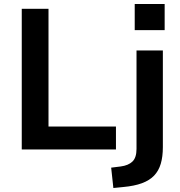

<svg xmlns="http://www.w3.org/2000/svg" viewBox="-20 -749 903 962"><path d="M89 0V-705H223V-115H561V0ZM655 -598V-729H805V-598ZM548 193 537 91 585 85Q623 80 643.5 60.5Q664 41 664 -3V-496H796V-12Q796 36 785.5 71.5Q775 107 752 131Q729 155 691 169Q653 183 598 188Z"/></svg>

Font: Nunito Sans 9pt
Style: Bold
Weight: 700
Version: Version 3.101;gftools[0.9.27]